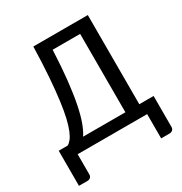

<svg xmlns="http://www.w3.org/2000/svg" viewBox="-183 -777 1011 1067"><g transform="rotate(-30 322.0 -243.5)"><path d="M532.2 -641.6V-69.3H624V129.9Q624 141.6 616.2 148.7Q608.4 155.8 595.7 155.8H542.5V0H96.7V129.9Q96.7 141.6 89.1 148.7Q81.5 155.8 68.8 155.8H15.1V-69.3H72.3Q84.5 -75.7 96.4 -90.3Q108.4 -105 119.9 -132.6Q131.3 -160.2 141.4 -202.4Q151.4 -244.6 159.4 -306.2Q167.5 -367.7 173.6 -450.4Q179.7 -533.2 182.6 -641.6ZM266.6 -572.3Q261.7 -462.9 252.7 -380.6Q243.7 -298.3 231.4 -237.8Q219.2 -177.2 204.1 -136.2Q189 -95.2 171.4 -69.3H442.9V-572.3Z"/></g></svg>

Font: Carlito
Style: Regular
Weight: 400
Designer: Lukasz Dziedzic
Foundry: tyPoland Lukasz Dziedzic
Version: Version 1.103; Beta1; all basic design good, some composites